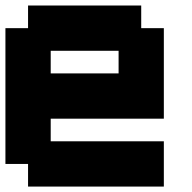

<svg xmlns="http://www.w3.org/2000/svg" viewBox="-20 -687 707 707"><path d="M0 -83.3V-583.3H83.3V-666.7H500V-583.3H583.3V-250H166.7V-166.7H583.3V0H83.3V-83.3ZM166.7 -416.7H416.7V-500H166.7Z"/></svg>

Font: Galmuri11 Bold
Style: Regular
Weight: 700
Designer: Lee Minseo (quiple)
Version: Version 2.397;hotconv 1.1.1;makeotfexe 2.6.0 DEVELOPMENT